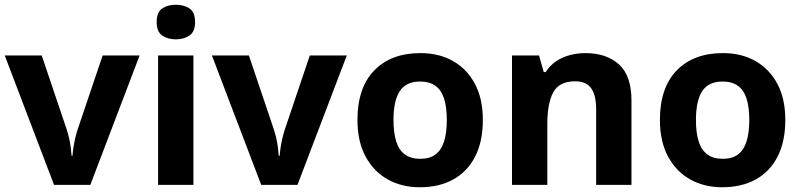

<svg xmlns="http://www.w3.org/2000/svg" viewBox="-20 -780 3378 810"><path d="M208 0 0 -546H156L261 -235Q267 -217 271.5 -197Q276 -177 278.5 -158Q281 -139 282 -123H286Q287 -140 290 -159Q293 -178 297.5 -197.5Q302 -217 308 -235L413 -546H569L361 0Z M796 -546V0H647V-546ZM722 -760Q755 -760 779 -744.5Q803 -729 803 -686.8Q803 -646 779 -630Q755 -614 722 -614Q687.7 -614 664.4 -630Q641 -646 641 -686.8Q641 -729 664.4 -744.5Q687.7 -760 722 -760Z M1082 0 874 -546H1030L1135 -235Q1141 -217 1145.5 -197Q1150 -177 1152.5 -158Q1155 -139 1156 -123H1160Q1161 -140 1164 -159Q1167 -178 1171.5 -197.5Q1176 -217 1182 -235L1287 -546H1443L1235 0Z M2017 -273.8Q2017 -183 1984.5 -119.5Q1952 -56 1892.3 -23Q1832.7 10 1750.6 10Q1675 10 1615.7 -23.1Q1556.4 -56.2 1522.2 -119.8Q1488 -183.4 1488 -274Q1488 -410 1559 -483Q1630 -556 1754 -556Q1831.4 -556 1890.2 -523Q1949 -490 1983 -427.3Q2017 -364.5 2017 -273.8ZM1640 -273.8Q1640 -220 1651.5 -183.5Q1663 -147 1688 -128.5Q1713 -110 1753 -110Q1793 -110 1817.5 -128.5Q1842 -147 1853.5 -183.5Q1865 -220 1865 -273.6Q1865 -328 1853.5 -364Q1842 -400 1817 -418Q1792.1 -436 1752.3 -436Q1693 -436 1666.5 -395.5Q1640 -355 1640 -273.8Z M2450 -556Q2538 -556 2591 -508.5Q2644 -461 2644 -356V0H2495V-319Q2495 -378 2474 -407.5Q2453 -437 2407 -437Q2339 -437 2314 -390.5Q2289 -344 2289 -257V0H2140V-546H2254L2274 -476H2282Q2300 -504 2326 -521.5Q2352 -539 2384 -547.5Q2416 -556 2450 -556Z M3293 -273.8Q3293 -183 3260.5 -119.5Q3228 -56 3168.3 -23Q3108.7 10 3026.6 10Q2951 10 2891.7 -23.1Q2832.4 -56.2 2798.2 -119.8Q2764 -183.4 2764 -274Q2764 -410 2835 -483Q2906 -556 3030 -556Q3107.4 -556 3166.2 -523Q3225 -490 3259 -427.3Q3293 -364.5 3293 -273.8ZM2916 -273.8Q2916 -220 2927.5 -183.5Q2939 -147 2964 -128.5Q2989 -110 3029 -110Q3069 -110 3093.5 -128.5Q3118 -147 3129.5 -183.5Q3141 -220 3141 -273.6Q3141 -328 3129.5 -364Q3118 -400 3093 -418Q3068.1 -436 3028.3 -436Q2969 -436 2942.5 -395.5Q2916 -355 2916 -273.8Z"/></svg>

Font: Noto Sans Cham
Style: Regular
Weight: 400
Designer: Monotype Design Team
Foundry: Monotype Imaging Inc.
Version: Version 2.002